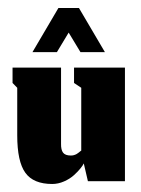

<svg xmlns="http://www.w3.org/2000/svg" viewBox="-20 -452 352 479"><path d="M122 -322 151.3 -370.7 180.7 -322H241.7L177 -432H125.7L61 -322ZM189 -44.3 199.3 0H291.7V-283.3H164.7V-245L182.7 -233V-76.3Q181.7 -75.7 179.8 -74.2Q178 -72.7 177.2 -72Q176.3 -71.3 174.7 -70.2Q173 -69 172 -68.3Q171 -67.7 169.3 -66.8Q167.7 -66 166.5 -65.7Q165.3 -65.3 163.7 -64.8Q162 -64.3 160.3 -64.2Q158.7 -64 156.7 -64Q142.7 -64 137.3 -71.2Q132 -78.3 132.3 -93.3V-283.3H11.3V-245L23 -233V-114.3Q23 -49 43.2 -21Q63.3 7 110.3 7Q125.3 7 140 0.5Q154.7 -6 164.7 -15.2Q174.7 -24.3 180.8 -32Q187 -39.7 189 -44.3Z"/></svg>

Font: Jomhuria
Style: Regular
Weight: 400
Designer: Arabic design by Kourosh Beigpour, Latin design by Eben Sorkin, engineering by Lasse Fister and Khaled Hosney
Version: Version 1.0000